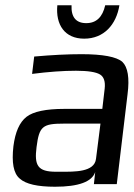

<svg xmlns="http://www.w3.org/2000/svg" viewBox="-20 -700 508 730"><path d="M424 0 465 -342C473 -404 466 -445 445 -465C423 -484 371 -494 290 -494C237 -494 177 -491 110 -485L102 -419C164 -427 220 -431 269 -431C315 -431 345 -426 360 -417C375 -408 381 -390 378 -363L369 -286H224C155 -286 107 -276 81 -256C54 -235 38 -198 31 -144C24 -82 31 -41 55 -21C78 0 123 10 189 10C279 10 330 -9 342 -46L337 0ZM119 -141C129 -220 142 -230 223 -230H362L345 -96C339 -45 263 -47 211 -47H193C123 -47 110 -71 119 -141ZM434 -680H380C370 -635 346 -612 308 -612C269 -612 250 -635 252 -680H198C191 -606 226 -553 300 -553C375 -553 422 -606 434 -680Z"/></svg>

Font: Gamestation Display
Style: Italic
Weight: 400
Designer: Jonas Hecksher
Foundry: Jonas Hecksher, Playtypeª, e-types AS
Version: Version 1.003